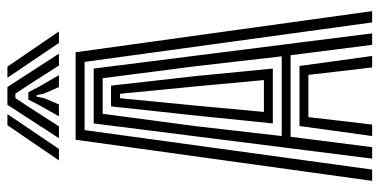

<svg xmlns="http://www.w3.org/2000/svg" viewBox="-273 -751 1024 518"><g transform="rotate(-90 239.0 -492.0)"><path d="M10 0 121 -800H357L468 0H437.5L331 -775.8H147L40.5 0ZM131 0 158 -196H320L347 0H316L296 -172H182L162 0ZM70 0 165 -751.2H313L408 0H377L349 -220H129L101 0ZM131 -244H346L319.5 -475.2L287 -727H191L157.5 -475.2ZM165 -268 186.2 -475.2 211 -704.5H267L292.8 -475.2L313 -268ZM196 -292H282L265 -475.2L245 -680H233L213 -475.2ZM65.2 -845 160.2 -984H190.2L96.2 -845ZM125.2 -845 215.2 -984H263.2L353.2 -845H321.2L269.5 -926L245.2 -962.5H233.2L209 -925.8L157.2 -845ZM184.2 -845 215.8 -900.8 229.2 -927.5H249.2L263 -900.8L295.2 -845H263.2L245.8 -884.5L241.2 -905.2H237.2L233 -884.5L216.2 -845ZM382.2 -845 288.2 -984H318.2L413.2 -845Z"/></g></svg>

Font: Big Shoulders Inline Display Thin Black
Style: Regular
Weight: 900
Version: Version 2.002